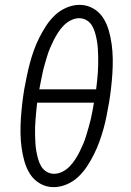

<svg xmlns="http://www.w3.org/2000/svg" viewBox="-20 -763 540 791"><path d="M201 8Q171 8 145.5 -6.5Q120 -21 104.5 -45Q89 -69 81 -97Q73 -125 69 -154Q65 -183 64.5 -213.5Q64 -244 66 -274.5Q68 -305 71.5 -335.5Q75 -366 80 -396Q85 -423 90.5 -449.5Q96 -476 103 -502.5Q110 -529 119.5 -555.5Q129 -582 141.5 -607Q154 -632 169.5 -656Q185 -680 206 -700Q227 -720 254 -731.5Q281 -743 308 -743Q338 -743 363.5 -728.5Q389 -714 404.5 -690Q420 -666 428 -638Q436 -610 440 -581Q444 -552 444.5 -521.5Q445 -491 443 -460.5Q441 -430 437.5 -399.5Q434 -369 429 -339Q424 -312 419 -285.5Q414 -259 406.5 -232.5Q399 -206 389.5 -179.5Q380 -153 367.5 -128Q355 -103 339.5 -79Q324 -55 303 -35Q282 -15 255 -3.5Q228 8 201 8ZM142 -395H376Q378 -412 380 -429Q382 -446 383 -463Q384 -480 384.5 -497Q385 -514 384.5 -530.5Q384 -547 383 -563.5Q382 -580 379 -596.5Q376 -613 371.5 -628.5Q367 -644 359 -657.5Q351 -671 337 -679.5Q323 -688 306 -688Q289 -688 272 -679.5Q255 -671 242 -657.5Q229 -644 219 -628.5Q209 -613 201 -597Q193 -581 186 -564.5Q179 -548 174 -531Q169 -514 164 -497Q159 -480 155.5 -463Q152 -446 148.5 -429Q145 -412 142 -395ZM203 -47Q220 -47 237 -55.5Q254 -64 267 -77.5Q280 -91 290 -106.5Q300 -122 308 -138Q316 -154 323 -170.5Q330 -187 335 -204Q340 -221 345 -238Q350 -255 354 -272Q358 -289 361 -306Q364 -323 367 -340H133Q131 -323 129.5 -306Q128 -289 126.5 -272Q125 -255 124.5 -238Q124 -221 124.5 -204.5Q125 -188 126 -171.5Q127 -155 130 -138.5Q133 -122 137.5 -106.5Q142 -91 150 -77.5Q158 -64 172 -55.5Q186 -47 203 -47Z"/></svg>

Font: Iosevka Curly Slab Light
Style: Italic
Weight: 300
Italic angle: -9°
Monospace: yes
Designer: Belleve Invis
Foundry: Belleve Invis
Version: Version 22.1.2; ttfautohint (v1.8.4)